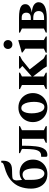

<svg xmlns="http://www.w3.org/2000/svg" viewBox="1158 -1946 798 3155"><g transform="rotate(-90 1557.5 -369.0)"><path d="M464 -748H489L493 -744V-709Q493 -646 459.5 -609.5Q426 -573 350 -571Q303 -570 275.5 -569Q248 -568 232 -566.5Q216 -565 205 -562Q174 -552 170 -500Q169 -485 172.5 -463.5Q176 -442 178 -406Q199 -424 228.5 -435Q258 -446 299 -446Q358 -446 406.5 -419.5Q455 -393 483.5 -343.5Q512 -294 512 -225Q512 -154 479.5 -101Q447 -48 393.5 -19Q340 10 275 10Q194 10 141 -26Q88 -62 61.5 -123Q35 -184 35 -259Q35 -356 67 -441.5Q99 -527 175.5 -592.5Q252 -658 384 -693Q434 -707 449 -717.5Q464 -728 464 -748ZM179 -250Q179 -142 208.5 -90.5Q238 -39 285 -39Q318 -39 343 -75Q368 -111 368 -200Q368 -288 344.5 -343Q321 -398 264 -398Q237 -398 216 -386Q195 -374 179 -354Z M740 -378Q740 -264 730 -181Q720 -98 695 -54Q675 -19 648 -4.5Q621 10 591 10Q569 10 563.5 4Q558 -2 558 -19V-88L563 -93H577Q624 -93 647.5 -125.5Q671 -158 679 -221Q687 -284 687 -378V-408L618 -440V-456H1062V-440L995 -408V-48L1062 -16V0H788V-16L854 -48V-407H740Z M1367 10Q1296 10 1242 -22.5Q1188 -55 1158 -109Q1128 -163 1128 -228Q1128 -294 1158 -348Q1188 -402 1242 -434Q1296 -466 1367 -466Q1438 -466 1491.5 -434Q1545 -402 1575 -348Q1605 -294 1605 -228Q1605 -163 1575 -109Q1545 -55 1491.5 -22.5Q1438 10 1367 10ZM1378 -39Q1407 -39 1425.5 -62.5Q1444 -86 1452.5 -125Q1461 -164 1461 -208Q1461 -262 1450.5 -310Q1440 -358 1417.5 -388Q1395 -418 1358 -418Q1328 -418 1309 -394.5Q1290 -371 1281 -332.5Q1272 -294 1272 -249Q1272 -194 1283 -146.5Q1294 -99 1317.5 -69Q1341 -39 1378 -39Z M2043 0 2012 -52 1878 -225V-48L1940 -16V0H1671V-16L1738 -48V-408L1671 -440V-456H1940V-440L1878 -408V-247L2048 -398V-404L2007 -440V-456H2213V-440L2147 -405L1994 -280L2174 -50L2238 -16V0Z M2403 -565Q2371 -565 2350.5 -585.5Q2330 -606 2330 -637Q2330 -669 2350.5 -689.5Q2371 -710 2403 -710Q2435 -710 2455.5 -689.5Q2476 -669 2476 -637Q2476 -606 2455.5 -585.5Q2435 -565 2403 -565ZM2268 0V-16L2335 -48V-352L2271 -399V-411L2464 -466H2476V-48L2535 -16V0Z M2666 -408 2599 -440V-456H2849Q2910 -456 2959 -447.5Q3008 -439 3037 -416.5Q3066 -394 3066 -352Q3066 -309 3030 -282.5Q2994 -256 2927 -246Q3020 -238 3059 -207.5Q3098 -177 3098 -135Q3098 -68 3032 -34Q2966 0 2841 0H2599V-16L2666 -48ZM2843 -412H2806V-262H2840Q2926 -262 2926 -337Q2926 -371 2906 -391.5Q2886 -412 2843 -412ZM2839 -222H2806V-44H2835Q2897 -44 2925 -67Q2953 -90 2953 -133Q2953 -174 2926 -198Q2899 -222 2839 -222Z"/></g></svg>

Font: Spectral
Style: Bold
Weight: 700
Designer: Jean-Baptiste Levee
Foundry: Production Type
Version: Version 2.001